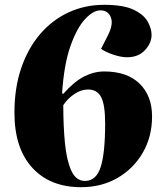

<svg xmlns="http://www.w3.org/2000/svg" viewBox="-20 -764 674 798"><path d="M317 14Q188 14 114 -67Q40 -148 40 -296Q40 -398 68 -480.5Q96 -563 146.5 -622Q197 -681 265 -712.5Q333 -744 413 -744Q493 -744 535.5 -723.5Q578 -703 594 -674Q610 -645 610 -619Q610 -585 582.5 -555.5Q555 -526 508 -526Q483 -526 450.5 -537Q418 -548 400 -561L429 -618Q452 -664 440.5 -692.5Q429 -721 397 -721Q368 -721 334 -685Q300 -649 273 -573Q246 -497 238 -376L243 -374Q288 -425 329.5 -446Q371 -467 413 -467Q508 -467 560 -416.5Q612 -366 612 -280Q612 -196 573.5 -129.5Q535 -63 468.5 -24.5Q402 14 317 14ZM333 -12Q380 -12 398.5 -70Q417 -128 417 -251Q417 -328 400.5 -360Q384 -392 346 -392Q316 -392 288 -372.5Q260 -353 243 -327Q243 -240 250 -168.5Q257 -97 276.5 -54.5Q296 -12 333 -12Z"/></svg>

Font: Literata 72pt Black
Style: Italic
Weight: 900
Italic angle: -2°
Designer: Latin by Veronika Burian and Jose Scaglione. Greek by Irene Vlachou. Cyrillic by Vera Evstafieva
Foundry: TypeTogether
Version: Version 3.002